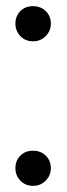

<svg xmlns="http://www.w3.org/2000/svg" viewBox="-20 -594 217 623"><path d="M30 -48Q30 -73 46 -89Q62 -105 87 -105Q112 -105 128.5 -89Q145 -73 145 -48Q145 -25 128.5 -8Q112 9 87 9Q62 9 46 -8Q30 -25 30 -48ZM30 -517Q30 -542 46 -558Q62 -574 87 -574Q112 -574 128.5 -558Q145 -542 145 -517Q145 -494 128.5 -477Q112 -460 87 -460Q62 -460 46 -477Q30 -494 30 -517Z"/></svg>

Font: VDS
Style: Bold
Weight: 700
Designer: artmaker
Foundry: artmaker
Version: Version 1.000 2009 initial release